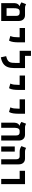

<svg xmlns="http://www.w3.org/2000/svg" viewBox="1953 -2725 782 4728"><g transform="rotate(90 2344.0 -361.0)"><path d="M56.6 0V-324.7Q58.6 -375.5 79.1 -407.5Q99.6 -439.5 130.9 -450.2V-455.1Q109.4 -458 82.3 -471.4Q55.2 -484.9 38.1 -497.1L82 -611.8Q93.3 -605 119.4 -595.5Q145.5 -585.9 172.4 -585.9H353Q419.9 -585.9 458.5 -544.2Q497.1 -502.4 497.1 -428.2V0ZM261.7 -454.1Q232.9 -454.1 216.8 -440.2Q200.7 -426.3 193.4 -404.8Q186 -383.3 184.3 -359.4Q182.6 -335.4 182.6 -315.4V-131.8H371.1V-368.2Q371.1 -454.1 298.3 -454.1Z M980 -192.4 866.2 -224.6Q885.3 -266.6 891.4 -312Q897.5 -357.4 897.5 -414.1V-453.6H668.9V-585.9H1022.5V-414.1Q1022.5 -357.4 1014.2 -296.6Q1005.9 -235.8 980 -192.4Z M1656.2 -585.9V-318.4Q1656.2 -222.2 1630.1 -155.8Q1604 -89.4 1545.9 -49.3Q1487.8 -9.3 1391.6 9.3L1362.8 -121.6Q1419.9 -134.8 1453.6 -153.3Q1487.3 -171.9 1503.9 -199.7Q1520.5 -227.5 1525.4 -268.6Q1530.3 -309.6 1530.3 -367.2V-454.1H1230.5V-732.4H1356.4V-585.9Z M2151.9 -192.4 2038.1 -224.6Q2057.1 -266.6 2063.2 -312Q2069.3 -357.4 2069.3 -414.1V-453.6H1840.8V-585.9H2194.3V-414.1Q2194.3 -357.4 2186 -296.6Q2177.7 -235.8 2151.9 -192.4Z M2737.8 -192.4 2624 -224.6Q2643.1 -266.6 2649.2 -312Q2655.3 -357.4 2655.3 -414.1V-453.6H2426.8V-585.9H2780.3V-414.1Q2780.3 -357.4 2772 -296.6Q2763.7 -235.8 2737.8 -192.4Z M3441.4 -428.2V0H3315.4V-367.7Q3315.4 -453.6 3242.7 -453.6H3206.1Q3177.2 -453.6 3161.1 -439.7Q3145 -425.8 3137.7 -404.3Q3130.4 -382.8 3128.7 -359.1Q3127 -335.4 3127 -315.4V0H3001V-324.7Q3002.9 -375.5 3023.4 -407.5Q3043.9 -439.5 3075.2 -450.2V-454.1Q3050.3 -457 3023.7 -470.9Q2997.1 -484.9 2982.4 -497.1L3026.4 -611.8Q3037.6 -605 3063.7 -595.5Q3089.8 -585.9 3116.7 -585.9H3297.4Q3364.3 -585.9 3402.8 -544.2Q3441.4 -502.4 3441.4 -428.2Z M3901.9 0V-368.2Q3901.9 -454.1 3829.1 -454.1H3712.9Q3671.4 -454.1 3637 -466.8Q3602.5 -479.5 3578.1 -497.1L3622.1 -611.8Q3633.3 -605 3659.4 -595.5Q3685.5 -585.9 3712.4 -585.9H3883.8Q3950.7 -585.9 3989.3 -544.2Q4027.8 -502.4 4027.8 -428.2V0ZM3586.9 0V-333.5H3712.9V0Z M4386.2 0V-454.1H4186.5V-585.9H4514.6V0Z"/></g></svg>

Font: Cascadia Mono
Style: Bold
Weight: 700
Monospace: yes
Designer: Aaron Bell
Foundry: Saja Typeworks
Version: Version 2404.023; ttfautohint (v1.8.4)